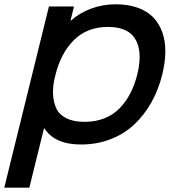

<svg xmlns="http://www.w3.org/2000/svg" viewBox="-52 -660 818 890"><path d="M584 -313Q593.3 -351.6 595 -384.5Q596.7 -417.5 589.1 -445.6Q581.5 -473.6 564.7 -493.4Q547.9 -513.2 518.6 -524.2Q489.3 -535.2 449.2 -535.2Q352.1 -535.2 291 -474.6Q230 -414.1 205.1 -313Q192.4 -265.6 193.8 -225.6Q195.3 -185.5 209.5 -156.5Q223.6 -127.4 256.6 -111.3Q289.6 -95.2 339.8 -95.2Q390.1 -95.2 431.2 -111.3Q472.2 -127.4 501.5 -157.2Q530.8 -187 551 -225.6Q571.3 -264.2 584 -313ZM700.2 -314.9Q682.6 -243.7 649.4 -184.8Q616.2 -126 569.6 -82.3Q522.9 -38.6 459.7 -14.4Q396.5 9.8 323.2 9.8Q202.1 9.8 153.8 -64.9H151.9L84 210H-32.2L174.8 -629.9H291L274.9 -564.9H276.9Q317.4 -600.6 371.1 -620.4Q424.8 -640.1 483.9 -640.1Q542 -640.1 586.2 -624.3Q630.4 -608.4 658.2 -579.6Q686 -550.8 700.4 -510.3Q714.8 -469.7 714.4 -420.7Q713.9 -371.6 700.2 -314.9Z"/></svg>

Font: Sinkin Sans 500 Medium Italic
Style: Regular
Weight: 500
Italic angle: -112°
Designer: Keith Bates
Foundry: K-Type
Version: Sinkin Sans (version 1.0)  by Keith Bates   •   © 2014   www